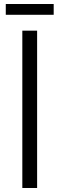

<svg xmlns="http://www.w3.org/2000/svg" viewBox="-20 -937 296 957"><path d="M91.3 -784.2H165V0H91.3ZM8.8 -917H247.6V-863.3H8.8Z"/></svg>

Font: Decalotype Light
Style: Regular
Weight: 300
Designer: Alfredo Marco Pradil
Foundry: Alfredo Marco Pradil
Version: Version 1.0